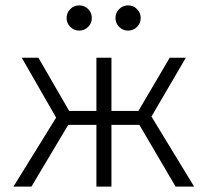

<svg xmlns="http://www.w3.org/2000/svg" viewBox="-20 -695 773 715"><path d="M30 0 189 -257 61 -480H123L237.5 -282H339V-480H395V-282H495.5L612 -480H672L544 -261L703 0H634L499 -230H395V0H339V-230H234L97 0ZM275 -581Q255.5 -581 241.8 -594.8Q228 -608.5 228 -628Q228 -647.5 241.8 -661.2Q255.5 -675 275 -675Q294.5 -675 308.2 -661.2Q322 -647.5 322 -628Q322 -608.5 308.2 -594.8Q294.5 -581 275 -581ZM457 -581Q437.5 -581 423.8 -594.8Q410 -608.5 410 -628Q410 -647.5 423.8 -661.2Q437.5 -675 457 -675Q476.5 -675 490.2 -661.2Q504 -647.5 504 -628Q504 -608.5 490.2 -594.8Q476.5 -581 457 -581Z"/></svg>

Font: Geologica Thin
Style: Regular
Weight: 100
Designer: Sindre Bremnes, Frode Helland
Foundry: Monokrom Skriftforlag AS
Version: Version 1.010; ttfautohint (v1.8.4.7-5d5b);gftools[0.9.28]